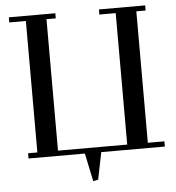

<svg xmlns="http://www.w3.org/2000/svg" viewBox="-57 -755 867 947"><g transform="rotate(-5 376.5 -281.5)"><path d="M22 -676.8V-702.1H252V-676.8H206.1V-25.9H548.8V-676.8H467.8V-702.1H696.8V-676.8H650.9V-25.9H732.9V0H418L391.1 133.8L366.2 139.2L336.9 0H58.1V-25.9H104V-676.8Z"/></g></svg>

Font: Dehuti Alt
Style: Bold
Weight: 700
Version: Version 1.2